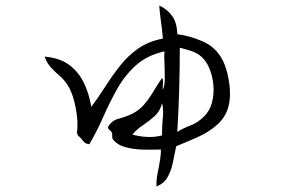

<svg xmlns="http://www.w3.org/2000/svg" viewBox="-20 -595 1040 692"><path d="M806 -223Q798 -179 767.5 -150Q737 -121 696 -102.5Q655 -84 615 -68Q609 -36 602.5 -6.5Q596 23 583 45Q570 67 544 77Q543 61 545.5 44Q548 27 552 10Q555 -6 557.5 -23Q560 -40 560 -56Q557 -56 550 -56Q523 -55 491 -56Q459 -57 430.5 -65Q402 -73 386 -94Q384 -97 384.5 -105Q385 -113 383 -117Q382 -120 380 -122Q378 -124 376 -125Q373 -128 371 -130.5Q369 -133 370 -139Q384 -161 405.5 -166.5Q427 -172 448 -181Q478 -194 497 -215.5Q516 -237 531.5 -263Q547 -289 564 -314Q567 -310 567.5 -303.5Q568 -297 567 -289Q567 -285 566.5 -280.5Q566 -276 567 -272Q574 -288 574 -312.5Q574 -337 573 -361Q572 -375 572 -388Q572 -401 573 -410Q511 -396 471 -360.5Q431 -325 403.5 -276.5Q376 -228 353 -175.5Q330 -123 302 -75Q286 -77 278.5 -88Q271 -99 260 -107Q261 -113 257 -114Q261 -142 257.5 -175Q254 -208 245 -239Q236 -270 222 -291Q210 -309 193.5 -323Q177 -337 162.5 -353Q148 -369 141 -391Q196 -386 229.5 -361Q263 -336 282 -297Q301 -258 309 -210Q336 -246 360.5 -284.5Q385 -323 413 -358.5Q441 -394 478 -420Q515 -446 567 -456Q564 -492 560 -518.5Q556 -545 554 -575Q583 -562 600.5 -537.5Q618 -513 619 -472Q666 -465 708 -447Q750 -429 773 -394Q786 -376 795 -346.5Q804 -317 807.5 -284.5Q811 -252 806 -223ZM715 -175Q736 -195 744 -225.5Q752 -256 749 -289Q746 -322 734 -350Q722 -378 702 -394Q688 -405 668.5 -411.5Q649 -418 628 -423Q628 -356 626 -279.5Q624 -203 619 -120Q643 -134 668 -143.5Q693 -153 715 -175ZM564 -107Q564 -123 564.5 -136.5Q565 -150 566 -161Q568 -179 568 -193.5Q568 -208 564 -223Q557 -194 537.5 -176.5Q518 -159 496 -144.5Q474 -130 457 -110Q482 -103 510 -101.5Q538 -100 564 -107Z"/></svg>

Font: Yuji Mai
Style: Regular
Weight: 400
Designer: Kataoka Yuji
Foundry: Kinuta Font Factory
Version: Version 3.002